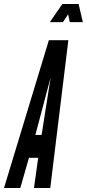

<svg xmlns="http://www.w3.org/2000/svg" viewBox="-62 -935 432 955"><path d="M-42 0H39L82 -150H128L107 0H188L278 -735H181ZM114 -264 187.5 -541 188 -544.5H189L188.5 -541L145 -264ZM186 -825H251L277 -864L285 -825H350L329 -915H248Z"/></svg>

Font: League Gothic Condensed Italic
Style: Regular
Weight: 400
Width: 3
Designer: The League of Moveable Type
Version: Version 1.600; ttfautohint (v1.8.3)